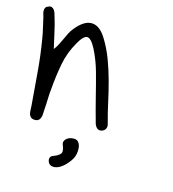

<svg xmlns="http://www.w3.org/2000/svg" viewBox="-108 -622 811 902"><g transform="rotate(15 297.5 -171.0)"><path d="M15.6 -530.3Q26.4 -535.2 33.2 -532.2Q40 -529.3 44.4 -523.4Q48.8 -517.6 51.8 -509.3Q54.7 -501 56.6 -493.2Q67.4 -459 75.2 -422.4Q83 -385.7 92.8 -344.7Q103.5 -358.4 110.8 -373Q118.2 -387.7 125 -402.3Q131.8 -417 138.7 -431.2Q145.5 -445.3 155.3 -457Q195.3 -507.8 233.4 -507.8Q273.4 -507.8 305.7 -454.1Q332 -411.1 349.6 -363.8Q367.2 -316.4 380.4 -267.6Q393.6 -218.8 404.3 -168.9Q415 -119.1 428.7 -70.3Q432.6 -57.6 427.2 -46.9Q421.9 -36.1 408.2 -32.2Q394.5 -29.3 386.2 -37.1Q377.9 -44.9 374 -56.6Q365.2 -87.9 356.9 -119.1Q348.6 -150.4 340.8 -181.6Q327.1 -237.3 312 -292Q296.9 -346.7 271.5 -396.5Q249 -439.5 230.5 -439.5Q211.9 -439.5 188.5 -397.5Q157.2 -343.8 146 -283.2Q134.8 -222.7 129.9 -161.1Q127 -135.7 126.5 -111.3Q126 -86.9 124 -61.5Q123 -52.7 123 -42Q123 -31.2 120.6 -22Q118.2 -12.7 111.8 -6.3Q105.5 0 92.8 0Q80.1 0 73.2 -5.9Q66.4 -11.7 64 -20.5Q61.5 -29.3 61.5 -40Q61.5 -50.8 60.5 -60.5Q53.7 -140.6 47.4 -220.7Q41 -300.8 27.3 -380.9Q23.4 -405.3 17.6 -428.7Q11.7 -452.1 6.8 -476.6Q4.9 -484.4 2.4 -491.7Q0 -499 0 -506.3Q0 -513.7 2.9 -520Q5.9 -526.4 15.6 -530.3ZM221.7 140.6Q243.2 132.8 252.9 121.6Q262.7 110.4 251 82Q243.2 65.4 254.9 52.7Q266.6 40 285.2 38.1Q304.7 35.2 314.5 45.4Q324.2 55.7 326.2 75.2Q328.1 105.5 315.9 127.4Q303.7 149.4 282.2 168.9Q273.4 176.8 263.2 182.6Q252.9 188.5 240.2 190.4Q212.9 192.4 206.1 169.9Q203.1 160.2 206.5 152.3Q210 144.5 221.7 140.6Z"/></g></svg>

Font: Scriphy
Style: Regular
Weight: 400
Designer: Ala M. Lockhart
Foundry: Ala M. Lockhart
Version: Version 1.0 2021